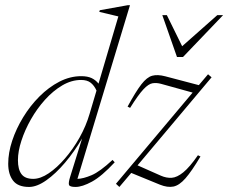

<svg xmlns="http://www.w3.org/2000/svg" viewBox="-20 -730 903 760"><path d="M434 -87.5Q382.5 -32 344 -11Q305.5 10 279 10Q255.5 10 253 1.5Q250.5 -7 257.5 -29.5L305 -182Q274.5 -130 237.5 -86.2Q200.5 -42.5 163.2 -16.2Q126 10 95 10Q51 10 31.8 -15Q12.5 -40 12.5 -82Q12.5 -125 28.2 -172.8Q44 -220.5 71.8 -266Q99.5 -311.5 136.2 -348.2Q173 -385 215.2 -406.8Q257.5 -428.5 301.5 -428.5Q326.5 -428.5 342.8 -420.8Q359 -413 370 -399L448.5 -665L373 -683L375 -689.5L486 -709.5H494.5L286.5 -22Q309.5 -22.5 342.5 -36.5Q375.5 -50.5 425.5 -97ZM51 -96Q51 -59.5 65 -40.8Q79 -22 111.5 -22Q140 -22 172.8 -44Q205.5 -66 237.2 -102.8Q269 -139.5 294.8 -185.2Q320.5 -231 334.5 -279L362 -371.5Q353 -391.5 339 -402.5Q325 -413.5 301 -413.5Q263 -413.5 226.5 -392Q190 -370.5 158.2 -335.2Q126.5 -300 102.5 -257.8Q78.5 -215.5 64.8 -173.2Q51 -131 51 -96ZM439 -2.5 742.5 -363.5 618 -398Q600 -403 584 -400.5Q568 -398 547.8 -376.5Q527.5 -355 495 -303L485 -308Q518 -368.5 539.8 -396.5Q561.5 -424.5 582.5 -430.2Q603.5 -436 634 -428L767 -393L803.5 -436L817.5 -424L524.5 -75.5L617 -34.5Q638.5 -25 659.5 -26.2Q680.5 -27.5 705.5 -47.8Q730.5 -68 763.5 -115.5L773.5 -110.5Q739 -52.5 714.2 -24.2Q689.5 4 666.2 8.5Q643 13 613 1L499.5 -45.5L452.5 10ZM863 -670 704.5 -504.5H680.5L622.5 -670H640.5L701 -547L840 -670Z"/></svg>

Font: Newsreader Text ExtraLight
Style: Italic
Weight: 275
Italic angle: -17°
Designer: Hugues Gentile
Foundry: Production Type
Version: Version 1.001